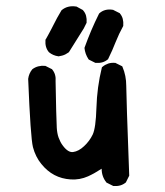

<svg xmlns="http://www.w3.org/2000/svg" viewBox="-20 -580 540 629"><path d="M350.1 28.8 330.6 19 329.1 18.6 328.6 17.6Q313 -1.5 313 -27.3Q290 -12.2 268.6 -2.4Q241.2 9.8 211.4 7.8Q182.1 5.9 158.4 -6.6Q134.8 -19 115.5 -42.7Q96.2 -66.4 87.9 -98.1Q80.1 -128.9 72.3 -321.3V-321.8Q74.7 -339.4 85.4 -352.5L85.9 -353L86.4 -353.5Q103.5 -366.2 127.4 -364.3H128.4L129.4 -363.8L148.9 -354L150.4 -353.5L150.9 -352.5Q164.1 -336.9 162.1 -313.5Q164.1 -197.3 166 -161.1Q166.5 -152.3 168 -144.3Q169.4 -136.2 172.1 -128.9Q174.8 -121.6 178.2 -115Q181.6 -108.4 186.5 -102.1Q203.6 -79.6 219.7 -82Q237.8 -84.5 255.4 -101.1Q273.4 -117.7 283.7 -139.2Q293.9 -160.6 295.9 -226.6Q296.9 -260.7 301.3 -293.5Q305.7 -326.2 313.5 -357.9L314 -359.9L315.4 -360.8Q319.8 -364.7 324.7 -367.4Q329.6 -370.1 334.7 -371.8Q339.8 -373.5 345.5 -374Q351.1 -374.5 356.9 -374H357.9L358.9 -373.5L378.4 -363.8L380.4 -362.8L381.3 -360.8Q393.6 -332 393.6 -298.8Q393.6 -266.6 403.3 -5.9V-4.4L402.8 -3.4L393.1 16.1L392.6 17.6L391.6 18.1Q376 31.2 352.1 29.3H351.1ZM291.5 -374.5 272 -384.3 270.5 -385.3 269.5 -386.7Q258.8 -403.3 256.8 -422.4V-423.3L257.3 -424.8Q267.1 -452.1 278.8 -479.7Q290.5 -507.3 304.2 -534.7L304.7 -535.6L305.7 -536.6Q323.2 -552.2 349.6 -547.9H350.6L351.1 -547.4L370.6 -537.6L372.1 -537.1L372.6 -536.1Q379.4 -528.3 382.1 -518.3Q384.8 -508.3 383.8 -496.6V-495.1L383.3 -494.1Q369.6 -469.2 358.9 -442.4Q348.1 -414.6 334.5 -387.2L334 -385.7L333 -385.3Q317.4 -372.1 293.5 -374H292.5ZM171.4 -395.5Q153.8 -397.9 140.6 -408.7L140.1 -409.2Q127 -424.8 128.9 -448.7V-450.2L129.9 -451.2Q133.3 -457 136.5 -462.9Q139.6 -468.8 142.8 -474.6Q146 -480.5 148.9 -486.1Q151.9 -491.7 154.8 -497.6Q166.5 -521.5 180.7 -544.9L181.2 -545.9L181.6 -546.4Q201.2 -563 229.5 -558.6H230.5L231.4 -558.1L251 -547.4L252 -546.4L252.4 -545.9Q259.3 -538.1 262 -528.1Q264.6 -518.1 263.7 -506.3V-505.4L263.2 -504.4L253.4 -484.9L252.9 -484.4Q227.5 -443.4 206.1 -409.7L205.6 -409.2L204.6 -408.2Q199.7 -404.8 194.6 -402.1Q189.5 -399.4 183.8 -397.9Q178.2 -396.5 172.4 -395.5H171.9Z"/></svg>

Font: NaikaiFont
Style: SemiBold
Weight: 600
Version: Version 1.89